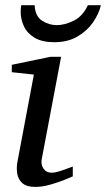

<svg xmlns="http://www.w3.org/2000/svg" viewBox="-20 -715 413 747"><path d="M263.2 -28.8Q255.9 -25.4 231.2 -15.4Q206.5 -5.4 175.5 3.4Q144.5 12.2 117.2 12.2Q83 12.2 66.7 -2.7Q50.3 -17.6 46.9 -40.3Q43.5 -63 47.9 -85.9L111.8 -424.8L25.9 -434.1V-462.9L176.8 -494.1H217.8L142.1 -94.2Q138.7 -73.7 149.7 -58.3Q160.6 -43 181.2 -43Q192.9 -43 209.5 -48.1Q226.1 -53.2 241.5 -59.1Q256.8 -64.9 263.2 -66.9ZM372.6 -694.8Q364.7 -661.1 341.8 -627.9Q318.8 -594.7 281.2 -572.8Q243.7 -550.8 190.9 -550.8Q143.6 -550.8 114.7 -568.1Q85.9 -585.4 73.2 -612.5Q60.5 -639.6 60.5 -668Q60.5 -681.6 62.5 -694.8H114.7Q117.2 -650.9 144.3 -634Q171.4 -617.2 200.7 -617.2Q231.4 -617.2 266.8 -634.5Q302.2 -651.9 321.8 -694.8Z"/></svg>

Font: Charis
Style: Italic
Weight: 400
Italic angle: -11°
Designer: Walt Agee, Miriam Martin, Annie Olsen, Victor Gaultney, Lorna Priest, Alan Ward, Bob Hallissy, Martin Hosken, Sharon Cor
Foundry: SIL Global
Version: Version 7.000